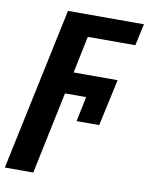

<svg xmlns="http://www.w3.org/2000/svg" viewBox="-120 -607 706 911"><g transform="rotate(10 233.0 -152.0)"><path d="M133 -544H499L476 -439H247L210 -261H422L373 -36H264L289 -156H187L104 240H-33Z"/></g></svg>

Font: Noto Sans Display
Style: Bold Italic
Weight: 700
Italic angle: -12°
Designer: Monotype Design team
Foundry: Monotype Imaging Inc.
Version: Version 1.000